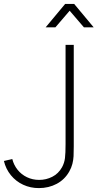

<svg xmlns="http://www.w3.org/2000/svg" viewBox="-20 -950 500 984"><path d="M214 -810 314 -930H360L460 -810H410L337 -895L264 -810ZM179 14Q136 14 98.8 -3.2Q61.5 -20.5 35.8 -52Q10 -83.5 0 -125L43 -135Q50.5 -104.5 70 -80Q89.5 -55.5 118.2 -41.8Q147 -28 181 -28Q216.5 -28 248 -44Q279.5 -60 298 -93Q310 -115.5 313 -140Q316 -164.5 316 -212V-720H358V-212V-200.5Q358 -168.5 357 -149.2Q356 -130 351 -110.2Q346 -90.5 335 -71Q311.5 -29.5 270.5 -7.8Q229.5 14 179 14Z"/></svg>

Font: Manrope
Style: Regular
Weight: 400
Designer: Mikhail Sharanda
Foundry: Mikhail Sharanda
Version: Version 4.503